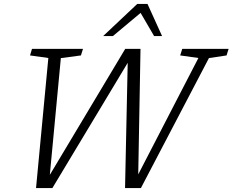

<svg xmlns="http://www.w3.org/2000/svg" viewBox="-20 -955 1181 975"><path d="M987.5 -660.5 895 -673.5 905.5 -707H1141L1130.5 -673.5L1041 -660L695.5 0H615L628.5 -636L246 0H163L225.5 -660.5L132.5 -673.5L142.5 -707H401.5L391 -673.5L289 -660L233 -67L616 -707H693.5L682 -69.5ZM504 -772 677 -935H729L803 -772H762.5L694 -889.5L553.5 -772Z"/></svg>

Font: Newsreader Caption Light
Style: Italic
Weight: 300
Italic angle: -17°
Designer: Hugues Gentile
Foundry: Production Type
Version: Version 1.001